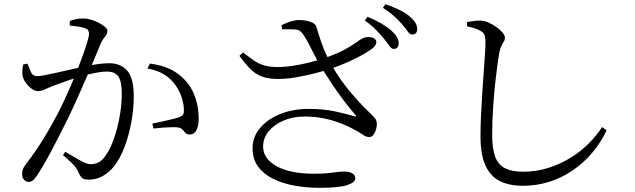

<svg xmlns="http://www.w3.org/2000/svg" viewBox="-20 -850 3040 919"><path d="M292.5 -123.6Q332.7 -98.9 364.5 -81.5Q396.4 -64.1 413.4 -64.1Q436.8 -64.1 455.3 -74.7Q473.7 -85.2 492.6 -116.2Q505.7 -135.3 517.9 -166.4Q530.2 -197.6 540.5 -236.1Q550.7 -274.6 556.8 -317.6Q562.9 -360.6 562.9 -403.5Q562.9 -457.8 547.4 -482.6Q532 -507.4 490.5 -507.4Q466.3 -507.4 431.9 -500.4Q397.6 -493.4 361.1 -482.5Q324.6 -471.7 293 -460.5Q261.5 -449.4 242.4 -441.9Q209.5 -429.5 194 -421.7Q178.5 -414 160.4 -414Q147.8 -414 132.2 -424.9Q116.7 -435.9 104.8 -452Q92.8 -468.1 88.8 -484Q86.4 -495.6 87 -511.8Q87.5 -528 91.4 -541.6L111.1 -545.4Q119.4 -524.9 128 -505.3Q136.7 -485.7 157.8 -485.7Q171.7 -485.7 197.9 -490.9Q224.1 -496.1 256.5 -503.3Q288.8 -510.5 322.3 -518.2Q355.7 -526 384.7 -532Q405.9 -537 441.2 -542.2Q476.5 -547.4 502.3 -547.4Q558 -547.4 589.1 -511.8Q620.2 -476.2 620.2 -388.4Q620.2 -328.1 608.5 -264.6Q596.8 -201 575.7 -145.5Q554.6 -89.9 524.6 -52.6Q502.8 -25.3 472.3 -7.7Q441.8 9.9 403.8 9.9Q379.2 9.9 370.2 -0.6Q361.2 -11.1 351.4 -33.2Q347.8 -41 342.2 -48.8Q336.6 -56.6 322.9 -70.2Q309.1 -83.8 281.4 -107.7ZM314 -728V-749.5Q326.3 -754.1 342.6 -757.9Q358.9 -761.7 379.3 -761.7Q394.2 -761.7 413.7 -756.3Q433.3 -750.9 451.5 -741.5Q469.7 -732.2 481.8 -722Q494 -711.9 494 -702.4Q494 -691.4 488.5 -682.8Q483.1 -674.3 475.9 -665.5Q468.8 -656.7 463.2 -644.1Q452.6 -618.9 435.7 -577.8Q418.8 -536.7 397.3 -486.6Q375.8 -436.4 352.1 -383.8Q328.4 -331.2 304.9 -282.4Q284.3 -240.9 264.4 -201.9Q244.6 -163 226 -128Q207.5 -93 190.3 -63.4Q173.1 -33.8 157.1 -10.1Q146 7.4 136.6 14Q127.3 20.7 115.7 20.7Q105.5 20.7 95.7 10.8Q85.9 1 85.9 -16.4Q85.9 -29.2 89.3 -39.3Q92.7 -49.5 102.4 -62.2Q130.2 -98.1 154.7 -134.2Q179.2 -170.3 204.5 -213.1Q229.8 -255.8 258.2 -309.3Q277.8 -347.9 298.7 -393.8Q319.5 -439.7 338.8 -486.9Q358 -534.1 373 -575.4Q388.1 -616.7 397 -646.6Q406 -676.5 406 -686.9Q406 -695.6 403.3 -702.4Q400.6 -709.2 390.2 -713.4Q378.8 -719.3 355.4 -722.7Q332.1 -726.1 314 -728ZM685.9 -522.2 697.6 -545.9Q758.8 -537.4 799 -516.9Q839.3 -496.4 869.2 -462.5Q897.1 -433 914 -385.4Q931 -337.8 931 -280.4Q931 -249.7 920.9 -228.2Q910.7 -206.6 888.5 -206.4Q874.3 -206.4 867.7 -213.5Q861.2 -220.5 854.4 -228.9Q847.7 -237.4 832.9 -239.8Q822.6 -241.7 800.7 -241.2Q778.7 -240.6 755.3 -238.8Q731.8 -237 714.6 -234.8L709.3 -258.5Q727.5 -262.4 752.4 -267.6Q777.3 -272.9 800.4 -278.5Q823.6 -284.1 836.7 -288.9Q852.9 -294.5 857.2 -303.4Q861.4 -312.4 859.9 -331.8Q859.1 -351.6 850.2 -382Q841.3 -412.3 819.2 -443.5Q797.8 -473.1 766.6 -493Q735.3 -512.8 685.9 -522.2Z M1817.7 -664.8Q1802.3 -683.5 1780.8 -706Q1759.4 -728.6 1726.5 -751.6L1739.3 -769.7Q1778.5 -753.4 1806.8 -736.6Q1835.2 -719.8 1854.6 -702.4Q1872.8 -685.4 1880.7 -671.4Q1888.5 -657.4 1888.3 -641.8Q1888.3 -629.6 1881.8 -622.7Q1875.4 -615.8 1864.3 -615.8Q1853.6 -616 1843.5 -630.8Q1833.4 -645.5 1817.7 -664.8ZM1905.3 -732.9Q1888.6 -752.3 1868.1 -771.1Q1847.6 -789.8 1812.7 -812.8L1825.3 -830.1Q1863.9 -816.2 1892.8 -802Q1921.7 -787.9 1939 -772.7Q1959.6 -755.7 1968.3 -741Q1976.9 -726.3 1976.9 -710.7Q1976.9 -698.2 1970.9 -691.5Q1964.8 -684.9 1953.9 -684.9Q1941.1 -684.9 1931.4 -699.4Q1921.7 -713.9 1905.3 -732.9ZM1457.8 -328.8Q1529.3 -328.8 1585.7 -316.4Q1642.1 -304 1676 -293.5Q1690.4 -289.7 1681 -299.9Q1653.5 -331.8 1625.5 -368.7Q1597.5 -405.6 1570.4 -446.1Q1543.3 -486.5 1517.2 -527.6Q1500.8 -555.9 1486.2 -584.7Q1471.5 -613.5 1457.9 -640.1Q1444.3 -666.7 1430.1 -686.9Q1417.1 -706.9 1395.5 -708.7Q1373.9 -710.5 1330.7 -710L1326.9 -729.3Q1352.2 -741.8 1373.5 -748Q1394.7 -754.2 1411.2 -754.2Q1438.5 -754.2 1463.8 -746.1Q1489 -737.9 1493.3 -724.2Q1501.5 -698.9 1510 -671.3Q1518.6 -643.6 1531.2 -612.4Q1543.9 -581.3 1564 -545.2Q1587.9 -500.9 1618 -459.4Q1648.2 -417.8 1682.2 -380Q1716.2 -342.1 1750.9 -309Q1768.7 -292 1775.8 -282.3Q1782.9 -272.5 1783.7 -259.6Q1784.5 -245.9 1779.9 -230.5Q1775.4 -215.1 1767.2 -204.6Q1759.1 -194.1 1747.9 -194.1Q1732.2 -194.1 1718.9 -203.8Q1705.6 -213.4 1684.3 -225.1Q1655 -242.1 1617.3 -257.3Q1579.5 -272.6 1534.9 -282.4Q1490.2 -292.3 1438.5 -292.3Q1383 -292.3 1337.8 -273.1Q1292.6 -253.9 1266 -221.7Q1239.4 -189.5 1239.4 -147.9Q1239.4 -90.7 1303.7 -54.6Q1368.1 -18.5 1484.4 -18.5Q1523.2 -18.5 1548.6 -21.1Q1574 -23.7 1592.7 -26.3Q1611.3 -28.9 1628.4 -28.9Q1651.4 -28.9 1665.9 -20.5Q1680.4 -12.1 1680.4 3.6Q1680.4 23.4 1641.2 36.2Q1602 49 1508.1 49Q1445.7 49 1388.4 38.4Q1331 27.9 1286.1 5.3Q1241.1 -17.2 1214.9 -53.2Q1188.8 -89.3 1188.8 -140Q1188.8 -194.1 1224.2 -236.6Q1259.6 -279.2 1320.8 -304Q1381.9 -328.8 1457.8 -328.8ZM1532.5 -571.6Q1594.3 -593.2 1629.4 -612.4Q1664.5 -631.7 1683.8 -646.1Q1703.1 -660.5 1718 -667.7Q1732.5 -674.2 1750.5 -672.4Q1768.4 -670.7 1776.9 -661Q1783.8 -652.4 1780.1 -641.4Q1776.5 -630.5 1766 -620.8Q1750 -607.7 1718.1 -589.5Q1686.2 -571.3 1644.7 -552.8Q1603.3 -534.3 1557.7 -519.3Q1527.5 -509.5 1484.4 -498.5Q1441.4 -487.4 1396.4 -479.8Q1351.4 -472.2 1312.7 -472Q1265.2 -471.8 1234 -483.5Q1202.8 -495.1 1178.3 -519.8Q1153.9 -544.4 1126 -582.7L1143.7 -598.8Q1174.5 -574.7 1197.7 -559Q1220.9 -543.4 1247.2 -536.2Q1273.5 -529 1312.8 -529Q1344 -529.2 1383.8 -535.3Q1423.5 -541.5 1463.1 -551.5Q1502.6 -561.5 1532.5 -571.6Z M2215.6 -723.5V-744.4Q2235.6 -748 2251.6 -750.1Q2267.5 -752.2 2280.9 -751.4Q2298.8 -750.6 2318.7 -741.7Q2338.5 -732.9 2356.4 -720.2Q2374.2 -707.5 2385.5 -693.9Q2396.8 -680.4 2396.8 -669.5Q2396.8 -659.1 2391.4 -651Q2386.1 -642.9 2380 -631Q2374 -619.2 2369.4 -595.3Q2361.5 -547.9 2353.7 -482.1Q2345.8 -416.4 2340.8 -343.7Q2335.8 -271 2335.8 -203Q2335.8 -139.7 2349.8 -101.2Q2363.7 -62.7 2396.2 -45.4Q2428.7 -28.1 2483.4 -28.1Q2547.6 -28.1 2605.3 -46.6Q2662.9 -65 2711.7 -95.3Q2760.6 -125.5 2798.5 -163.8Q2836.4 -202 2861.6 -241.7L2883.7 -226.7Q2855.9 -167.7 2815 -119.2Q2774 -70.8 2722.4 -35.2Q2670.7 0.4 2610.1 19.8Q2549.5 39.2 2483.1 39.2Q2415.8 39.2 2370.6 15.7Q2325.4 -7.9 2302.7 -60Q2279.9 -112.1 2279.9 -197.3Q2279.9 -243.8 2282.3 -297.6Q2284.7 -351.4 2288.4 -405.3Q2292.2 -459.2 2295.5 -507.3Q2298.8 -555.4 2301.2 -591.4Q2303.6 -627.4 2303.6 -644.5Q2303.6 -672.1 2298.7 -683.5Q2293.8 -694.9 2280.6 -701.8Q2269.2 -708.5 2252.1 -714.4Q2234.9 -720.4 2215.6 -723.5Z"/></svg>

Font: Source Han Serif JP VF
Style: Regular
Weight: 250
Designer: Ryoko NISHIZUKA 西塚涼子 (kana & ideographs); Frank Grießhammer (Latin, Greek & Cyrillic); Wenlong ZHANG 张文龙 (bopomofo); San
Foundry: Adobe
Version: Version 2.001;hotconv 1.1.0;makeotfexe 2.6.0